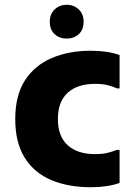

<svg xmlns="http://www.w3.org/2000/svg" viewBox="-20 -775 561 806"><path d="M44 -275Q44 -375 85 -438Q126 -501 197.5 -531.5Q269 -562 361 -562Q431 -562 482 -544V-404H471Q454 -412 432 -417.5Q410 -423 380 -423Q305 -423 264 -385.5Q223 -348 223 -275Q223 -203 264 -165.5Q305 -128 380 -128Q410 -128 432 -133.5Q454 -139 471 -146H482V-7Q431 11 361 11Q267 11 195.5 -19Q124 -49 84 -112.5Q44 -176 44 -275ZM260 -613Q230 -613 209.5 -631.5Q189 -650 189 -684Q189 -716 209.5 -735.5Q230 -755 260 -755Q290 -755 310.5 -735.5Q331 -716 331 -684Q331 -650 310.5 -631.5Q290 -613 260 -613Z"/></svg>

Font: Kufam
Style: Bold
Weight: 700
Designer: Wael Morcos, Artur Schmal
Foundry: Original Type
Version: Version 1.300; ttfautohint (v1.8.3)